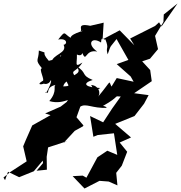

<svg xmlns="http://www.w3.org/2000/svg" viewBox="-30 -953 1039 1102"><path d="M883 -825 860 -804 717 -732 741 -693 657 -779 559 -727 565 -823 488 -805C402 -823 450 -776 430 -774C486 -783 379 -765 375 -736C333 -762 348 -781 304 -726C356 -736 359 -699 335 -696C359 -646 270 -643 265 -593C295 -642 311 -585 317 -635C333 -635 302 -615 250 -604C194 -668 260 -640 193 -663C192 -601 167 -614 211 -561C189 -560 231 -491 214 -488C163 -458 241 -467 239 -491C192 -473 247 -456 261 -492C275 -494 227 -396 232 -424C261 -407 225 -452 290 -466C272 -458 303 -432 253 -373C343 -345 402 -421 351 -347C398 -361 375 -409 353 -368L318 -341L229 -302L260 -292L155 -233L118 -149L103 -113L123 -27L28 35L-10 66L-1 81L16 33L80 64L164 30L216 -32L209 -76L217 -17L180 27L239 21L238 -53L246 -107L356 -143L337 -135L399 -202L446 -228L449 -233L409 -280L431 -341C465 -362 499 -330 585 -334C580 -331 584 -342 561 -345C666 -404 618 -402 663 -399L613 -329L562 -251L487 -287L506 -168L531 -178L624 -188L643 -64L586 -88L529 -50L466 67L445 55L387 58L455 129L541 85L594 89L644 111L637 39L669 -2L700 -82L657 -135L722 -164L631 -242L742 -287L797 -358L823 -407L740 -418L841 -487L832 -551L786 -601L831 -616L877 -671L860 -747L908 -827L910 -870L989 -933L897 -801ZM610 -456C591 -491 615 -496 533 -398C551 -422 534 -463 493 -465C520 -426 484 -415 546 -448C465 -450 434 -473 502 -494C431 -523 474 -533 408 -574C442 -530 406 -534 351 -492C358 -461 381 -459 333 -457C338 -480 362 -503 416 -492C364 -564 399 -524 443 -594C378 -552 434 -613 399 -702C368 -647 438 -617 442 -649C468 -590 456 -672 528 -657C466 -700 495 -745 550 -709C552 -757 573 -713 574 -729C599 -668 574 -686 588 -641C609 -702 600 -677 639 -729L707 -609L640 -585L720 -514L737 -484L640 -505Z"/></svg>

Font: Hussar Lance
Style: Italic
Weight: 700
Foundry: Cannot Into Space Fonts, PlusOne Fonts
Version: Version 2.27